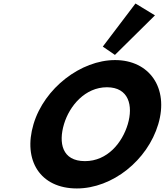

<svg xmlns="http://www.w3.org/2000/svg" viewBox="-20 -1067 933 1087"><path d="M562 -803.2 630.7 -756.1 857.3 -980 747 -1047.2ZM169.7 -363.9C108.7 -159.1 207.6 -0.1 415 -0.1C616.4 -0.1 815 -159.1 876 -363.9C937 -568.8 826 -726.9 631.4 -726.9C438.4 -726.9 230.7 -568.8 169.7 -363.9ZM342.2 -363.9C373.4 -468.5 462.3 -573 585.5 -573C709.6 -573 734.6 -468.5 703.5 -363.9C672.4 -259.4 588.5 -154.8 461 -154.8C330.1 -154.8 311.1 -259.4 342.2 -363.9Z"/></svg>

Font: Hussar
Style: BdOblThree
Weight: 700
Foundry: Cannot Into Space Fonts
Version: Version 2.00